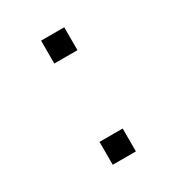

<svg xmlns="http://www.w3.org/2000/svg" viewBox="-122 -545 574 624"><g transform="rotate(-30 165.5 -233.0)"><path d="M122.1 -379.9V-465.8H209V-379.9ZM122.1 0V-85.9H209V0Z"/></g></svg>

Font: HK Grotesk Light
Style: Regular
Weight: 300
Designer: Alfredo Marco Pradil and Stefan Peev
Foundry: Hanken Design Co.
Version: Version 1.045;PS 001.045;hotconv 1.0.88;makeotf.lib2.5.64775